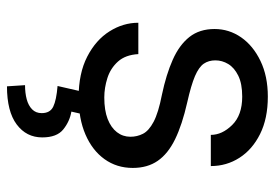

<svg xmlns="http://www.w3.org/2000/svg" viewBox="-140 -438 795 556"><g transform="rotate(90 258.0 -160.5)"><path d="M376.5 -140.1Q376.5 -159.7 367.9 -176.5Q359.4 -193.4 333.3 -207.3Q307.1 -221.2 254.9 -231.4Q196.3 -243.7 153.6 -262.7Q110.8 -281.7 87.6 -311Q64.5 -340.3 64.5 -383.8Q64.5 -425.8 88.6 -460.7Q112.8 -495.6 157 -516.8Q201.2 -538.1 260.3 -538.1Q323.7 -538.1 368.7 -515.6Q413.6 -493.2 437.5 -455.8Q461.4 -418.5 461.4 -373H371.1Q371.1 -405.8 342.5 -434.8Q314 -463.9 260.3 -463.9Q222.7 -463.9 199.5 -452.4Q176.3 -440.9 165.8 -423.3Q155.3 -405.8 155.3 -386.2Q155.3 -366.7 165 -352.5Q174.8 -338.4 200.9 -327.1Q227.1 -315.9 276.9 -304.7Q341.8 -290 383.8 -269.5Q425.8 -249 446.3 -219.2Q466.8 -189.5 466.8 -147Q466.8 -100.6 441.4 -65.2Q416 -29.8 370.1 -10Q324.2 9.8 262.7 9.8Q192.9 9.8 144.5 -15.1Q96.2 -40 71.3 -79.6Q46.4 -119.1 46.4 -163.1H137.2Q139.2 -126 158.7 -104.2Q178.2 -82.5 206.5 -73.5Q234.9 -64.5 262.7 -64.5Q299.8 -64.5 325 -74.2Q350.1 -84 363.3 -101.1Q376.5 -118.2 376.5 -140.1ZM244.6 4.9H309.6L303.7 30.8Q332 35.6 355.2 54.2Q378.4 72.8 378.4 115.2Q378.4 161.1 340.8 189.2Q303.2 217.3 230.5 217.3L227.1 165Q249.5 165 267.8 160.2Q286.1 155.3 297.1 144.5Q308.1 133.8 308.1 116.7Q308.1 92.3 289.3 83.3Q270.5 74.2 229.5 70.8Z"/></g></svg>

Font: Vazirmatn
Style: Regular
Weight: 400
Designer: Saber Rastikerdar
Foundry: Saber Rastikerdar
Version: Version 33.003;September 2, 2022;FontCreator 14.0.0.2862 64-